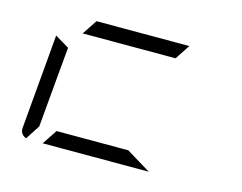

<svg xmlns="http://www.w3.org/2000/svg" viewBox="-79 -652 975 773"><g transform="rotate(15 408.0 -265.5)"><path d="M581 -469H405H194L235 -531H411H622ZM493 -62 595 0H364H153L194 -62H370ZM83 -2Q56 -13 59 -41L93 -433L152 -398L140 -265L122 -62Z"/></g></svg>

Font: DSEG7 Modern Mini
Style: Light Italic
Weight: 300
Italic angle: -5°
Designer: Keshikan(Twitter:@keshinomi_88pro)
Version: Version 0.46